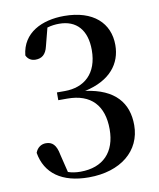

<svg xmlns="http://www.w3.org/2000/svg" viewBox="-85 -819 749 902"><g transform="rotate(-10 289.0 -367.5)"><path d="M266 16C418 16 518 -66 518 -189C518 -294 460 -368 319 -387C442 -414 496 -487 496 -575C496 -679 422 -751 282 -751C177 -751 82 -707 71 -600C79 -582 95 -572 115 -572C144 -572 165 -586 174 -626L196 -711C216 -717 235 -719 253 -719C336 -719 383 -666 383 -571C383 -459 318 -403 225 -403H187V-366H230C343 -366 401 -303 401 -190C401 -81 340 -17 232 -17C209 -17 191 -20 173 -26L152 -112C143 -161 124 -177 94 -177C73 -177 53 -165 44 -140C61 -40 138 16 266 16Z"/></g></svg>

Font: Noto Serif CJK HK SemiBold
Style: Regular
Weight: 600
Designer: Ryoko NISHIZUKA 西塚涼子 (kana & ideographs); Frank Grießhammer (Latin, Greek & Cyrillic); Wenlong ZHANG 张文龙 (bopomofo); San
Foundry: Adobe
Version: Version 2.001;hotconv 1.1.0;makeotfexe 2.6.0